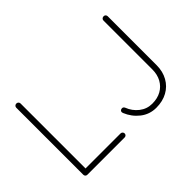

<svg xmlns="http://www.w3.org/2000/svg" viewBox="-118 -1013 1336 1336"><g transform="rotate(-45 550.0 -345.0)"><path d="M487 -40Q495 -40 501 -34Q507 -28 507 -20Q507 -11 501 -5.5Q495 0 487 0H120Q111 0 105.5 -6Q100 -12 100 -20V-680Q100 -688 106 -694Q112 -700 121 -700Q130 -700 136 -694Q142 -688 142 -680V-22L124 -40ZM789 10Q724 10 674 -29Q624 -68 599 -129Q597 -135 597 -139Q597 -148 603.5 -152.5Q610 -157 617 -157Q625 -157 629 -153.5Q633 -150 636 -144Q655 -94 696 -62Q737 -30 789 -30Q841 -30 878.5 -51Q916 -72 937 -110Q958 -148 958 -199V-680Q958 -688 964 -694Q970 -700 980 -700Q989 -700 994.5 -694Q1000 -688 1000 -680V-199Q1000 -137 973.5 -89.5Q947 -42 899.5 -16Q852 10 789 10Z"/></g></svg>

Font: Quicksand Light Light
Style: Regular
Weight: 300
Version: Version 3.006